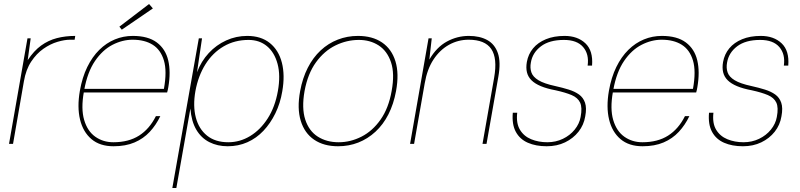

<svg xmlns="http://www.w3.org/2000/svg" viewBox="-20 -717 3989 957"><path d="M25 0 117 -526H133L118 -417Q149 -464 185 -490Q221 -516 263.5 -527Q306 -538 355 -538L352 -519H329Q302 -519 266.5 -508.5Q231 -498 196.5 -474Q162 -450 135.5 -410Q109 -370 99 -311L45 0Z M546 12Q478 12 436 -23.5Q394 -59 379 -121Q364 -183 378 -264Q390 -332 415 -383Q440 -434 475 -468.5Q510 -503 552.5 -520.5Q595 -538 642 -538Q718 -538 761.5 -505.5Q805 -473 818.5 -416Q832 -359 819 -283Q818 -275 816.5 -269.5Q815 -264 813 -256H388L391 -274H797Q813 -362 797 -415.5Q781 -469 741 -494Q701 -519 641 -519Q590 -519 540.5 -493.5Q491 -468 453.5 -413Q416 -358 400 -270L398 -259Q383 -175 399.5 -119Q416 -63 455 -35.5Q494 -8 545 -8Q621 -8 673 -41Q725 -74 757 -138H779Q758 -94 726.5 -60Q695 -26 650.5 -7Q606 12 546 12ZM587 -569 575 -584 723 -697 742 -675Z M839 220 971 -526H987L962 -357Q983 -412 1020.5 -452.5Q1058 -493 1107.5 -515.5Q1157 -538 1212 -538Q1281 -538 1325 -502.5Q1369 -467 1385 -404.5Q1401 -342 1387 -262Q1377 -202 1352.5 -152Q1328 -102 1293 -65Q1258 -28 1213 -8Q1168 12 1115 12Q1064 12 1023.5 -8.5Q983 -29 958.5 -70.5Q934 -112 929 -176L859 220ZM1118 -8Q1176 -8 1227 -39Q1278 -70 1314.5 -127Q1351 -184 1365 -263Q1379 -341 1363.5 -398.5Q1348 -456 1310.5 -487Q1273 -518 1219 -518Q1150 -518 1095 -486Q1040 -454 1004 -396.5Q968 -339 954 -263Q941 -189 956 -131.5Q971 -74 1012 -41Q1053 -8 1118 -8Z M1665 12Q1594 12 1546 -20.5Q1498 -53 1479 -115Q1460 -177 1476 -263Q1488 -328 1514 -379Q1540 -430 1578 -465.5Q1616 -501 1663.5 -519.5Q1711 -538 1764 -538Q1836 -538 1884 -505.5Q1932 -473 1951 -411.5Q1970 -350 1954 -263Q1942 -198 1916 -147Q1890 -96 1851.5 -60.5Q1813 -25 1766 -6.5Q1719 12 1665 12ZM1668 -8Q1727 -8 1782 -36Q1837 -64 1877 -121Q1917 -178 1932 -263Q1948 -350 1929 -406.5Q1910 -463 1867.5 -490.5Q1825 -518 1769 -518Q1708 -518 1652 -490.5Q1596 -463 1555 -406.5Q1514 -350 1498 -263Q1483 -178 1501.5 -121Q1520 -64 1564 -36Q1608 -8 1668 -8Z M2024 0 2116 -526H2132L2120 -420Q2156 -482 2207.5 -510Q2259 -538 2317 -538Q2371 -538 2408.5 -517.5Q2446 -497 2461.5 -452.5Q2477 -408 2464 -335L2405 0H2385L2443 -330Q2460 -427 2428.5 -473Q2397 -519 2316 -519Q2263 -519 2217.5 -493.5Q2172 -468 2140.5 -420Q2109 -372 2097 -302L2044 0Z M2705 12Q2651 12 2611 -5.5Q2571 -23 2551 -60Q2531 -97 2536 -155H2558Q2552 -103 2571.5 -70.5Q2591 -38 2627.5 -23Q2664 -8 2708 -8Q2750 -8 2785.5 -25Q2821 -42 2844.5 -71Q2868 -100 2874 -134Q2883 -181 2871.5 -205.5Q2860 -230 2829.5 -243Q2799 -256 2749 -267Q2706 -275 2676 -287.5Q2646 -300 2629 -317Q2612 -334 2606.5 -356.5Q2601 -379 2606 -408Q2613 -447 2637 -476Q2661 -505 2701 -521.5Q2741 -538 2794 -538Q2859 -538 2898 -501Q2937 -464 2931 -390H2909Q2917 -447 2886.5 -482.5Q2856 -518 2791 -518Q2718 -518 2676 -486Q2634 -454 2626 -405Q2621 -379 2628.5 -356.5Q2636 -334 2664 -317Q2692 -300 2748 -288Q2784 -280 2814.5 -270.5Q2845 -261 2866 -246Q2887 -231 2896 -205Q2905 -179 2897 -137Q2890 -94 2863.5 -60.5Q2837 -27 2796.5 -7.5Q2756 12 2705 12Z M3183 12Q3115 12 3073 -23.5Q3031 -59 3016 -121Q3001 -183 3015 -264Q3027 -332 3052 -383Q3077 -434 3112 -468.5Q3147 -503 3189.5 -520.5Q3232 -538 3279 -538Q3355 -538 3398.5 -505.5Q3442 -473 3455.5 -416Q3469 -359 3456 -283Q3455 -275 3453.5 -269.5Q3452 -264 3450 -256H3025L3028 -274H3434Q3450 -362 3434 -415.5Q3418 -469 3378 -494Q3338 -519 3278 -519Q3227 -519 3177.5 -493.5Q3128 -468 3090.5 -413Q3053 -358 3037 -270L3035 -259Q3020 -175 3036.5 -119Q3053 -63 3092 -35.5Q3131 -8 3182 -8Q3258 -8 3310 -41Q3362 -74 3394 -138H3416Q3395 -94 3363.5 -60Q3332 -26 3287.5 -7Q3243 12 3183 12Z M3683 12Q3629 12 3589 -5.5Q3549 -23 3529 -60Q3509 -97 3514 -155H3536Q3530 -103 3549.5 -70.5Q3569 -38 3605.5 -23Q3642 -8 3686 -8Q3728 -8 3763.5 -25Q3799 -42 3822.5 -71Q3846 -100 3852 -134Q3861 -181 3849.5 -205.5Q3838 -230 3807.5 -243Q3777 -256 3727 -267Q3684 -275 3654 -287.5Q3624 -300 3607 -317Q3590 -334 3584.5 -356.5Q3579 -379 3584 -408Q3591 -447 3615 -476Q3639 -505 3679 -521.5Q3719 -538 3772 -538Q3837 -538 3876 -501Q3915 -464 3909 -390H3887Q3895 -447 3864.5 -482.5Q3834 -518 3769 -518Q3696 -518 3654 -486Q3612 -454 3604 -405Q3599 -379 3606.5 -356.5Q3614 -334 3642 -317Q3670 -300 3726 -288Q3762 -280 3792.5 -270.5Q3823 -261 3844 -246Q3865 -231 3874 -205Q3883 -179 3875 -137Q3868 -94 3841.5 -60.5Q3815 -27 3774.5 -7.5Q3734 12 3683 12Z"/></svg>

Font: DM Sans 9pt Thin
Style: Italic
Weight: 250
Italic angle: -10°
Version: Version 4.004;gftools[0.9.30]